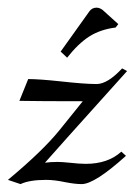

<svg xmlns="http://www.w3.org/2000/svg" viewBox="-33 -461 354 491"><path d="M122.1 -329.1 195.3 -431.6Q202.1 -441.4 213.9 -441.4Q221.7 -441.4 229.5 -435.5L269.5 -399.4L262.7 -390.6Q223.6 -385.7 195.3 -367.7Q167 -349.6 138.7 -313.5ZM-12.7 -1Q75.2 -74.2 118.2 -127L178.7 -202.1Q68.4 -202.1 16.6 -203.1L39.1 -258.8Q67.4 -258.8 122.1 -252.9Q183.6 -246.1 213.9 -246.1Q242.2 -246.1 279.3 -286.1L292 -279.3L144.5 -115.2Q99.6 -64.5 82 -44.9Q95.7 -46.9 114.3 -46.9Q125 -46.9 144.5 -44.9Q169.9 -42 186.5 -42Q243.2 -42 277.3 -73.2L289.1 -62.5Q209 9.8 175.8 9.8Q159.2 9.8 133.8 4.9Q106.4 -1 85 -1Q42 -1 19.5 9.8Z"/></svg>

Font: Kleymisska
Style: Regular
Weight: 500
Italic angle: -8°
Designer: gluk
Foundry: gluk
Version: Version 0.298